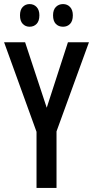

<svg xmlns="http://www.w3.org/2000/svg" viewBox="-20 -921 456 941"><path d="M209 -393 313 -714H416L257 -277V0H159V-275L0 -714H103ZM78 -846Q78 -873 91.5 -887Q105 -901 125 -901Q146 -901 159.5 -886.5Q173 -872 173 -846Q173 -818 159.5 -804Q146 -790 125 -790Q105 -790 91.5 -804Q78 -818 78 -846ZM240 -846Q240 -873 254 -887Q268 -901 289 -901Q310 -901 323.5 -886.5Q337 -872 337 -846Q337 -818 323.5 -804Q310 -790 289 -790Q267 -790 253.5 -804Q240 -818 240 -846Z"/></svg>

Font: Noto Sans Tamil ExtraCondensed Medium
Style: Regular
Weight: 500
Width: 2
Designer: Jelle Bosma - Monotype Design Team
Foundry: Monotype Imaging Inc.
Version: Version 2.004; ttfautohint (v1.8.4.7-5d5b)